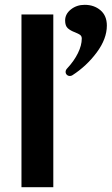

<svg xmlns="http://www.w3.org/2000/svg" viewBox="-20 -776 463 796"><path d="M201 -716V0H69V-716ZM423 -670Q423 -615 381 -558.5Q339 -502 280 -464Q275 -461 270 -461Q262 -461 257 -466Q252 -471 252 -478Q252 -486 259 -493Q287 -523 303 -555.5Q319 -588 319 -616Q319 -626 312.5 -631Q306 -636 291 -642Q272 -649 261 -659Q250 -669 250 -691Q250 -718 274 -737Q298 -756 331 -756Q370 -756 396.5 -733.5Q423 -711 423 -670Z"/></svg>

Font: Madhuban SemiBold
Style: Regular
Weight: 600
Designer: jaikishan Patel
Foundry: MagicType
Version: Version 1.000